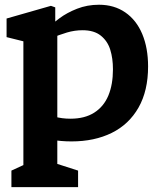

<svg xmlns="http://www.w3.org/2000/svg" viewBox="-20 -574 660 794"><path d="M27.2 131.5 109.8 93.4 76.7 149.6V-434.6L109.1 -395.1L7.2 -420.5V-497.4L190.6 -549.9L208.5 -543.5V-443.1L217 -436.1V149.2L184.4 93.4L302.9 131.5V200H27.2ZM117.7 -13.8V-122.6Q124.4 -119.8 132.3 -116.5Q173.4 -100.4 204.8 -91.8Q236.1 -83.1 271.2 -83.1Q330.6 -83.1 369.9 -108.3Q409.2 -133.4 428.2 -179Q447.1 -224.6 447.1 -287.2Q447.1 -332.8 435.9 -368.5Q424.8 -404.2 396.9 -426.6Q369 -449 321.4 -449Q289 -449 257.3 -439.7Q225.6 -430.4 187.4 -414.3Q184.8 -413.2 183 -412.4Q181.2 -411.7 178.7 -410.5L170.3 -449.1Q194.8 -475.2 225.8 -498.3Q256.7 -521.4 298.7 -537.9Q340.8 -554.4 389.4 -554.4Q452.2 -554.4 498.2 -522.6Q544.2 -490.8 568.3 -433.2Q592.4 -375.6 592.4 -299.1Q592.4 -198.8 552.9 -129.2Q513.3 -59.6 442 -24.4Q370.6 10.8 275.8 10.8Q231.5 10.8 192 3.7Q152.5 -3.4 117.7 -13.8Z"/></svg>

Font: Monaspace Xenon Var
Style: Regular
Weight: 400
Designer: Riley Cran and the Lettermatic Team
Version: Version 1.000 (Monaspace Xenon Var)